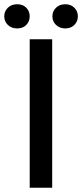

<svg xmlns="http://www.w3.org/2000/svg" viewBox="-51 -885 387 905"><path d="M89 0V-700H195V0ZM30 -751Q3 -751 -14 -767.5Q-31 -784 -31 -808Q-31 -832 -14 -848.5Q3 -865 30 -865Q57 -865 73 -848.5Q89 -832 89 -808Q89 -784 73 -767.5Q57 -751 30 -751ZM257 -751Q230 -751 213 -767.5Q196 -784 196 -808Q196 -832 213 -848.5Q230 -865 257 -865Q283 -865 299.5 -848.5Q316 -832 316 -808Q316 -784 299.5 -767.5Q283 -751 257 -751Z"/></svg>

Font: REM
Style: Regular
Weight: 400
Designer: Octavio Pardo
Foundry: Ashler Design
Version: Version 1.005;gftools[0.9.28]